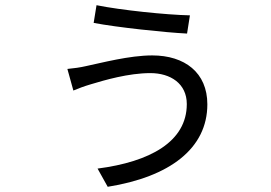

<svg xmlns="http://www.w3.org/2000/svg" viewBox="-20 -657 1040 738"><path d="M698 -257C698 -112 556 -35 355 -9L394 61C632 23 777 -86 777 -256C777 -378 690 -444 565 -444C477 -444 369 -415 311 -403C290 -398 262 -394 239 -392L262 -309C278 -316 305 -326 329 -333C382 -349 474 -376 558 -376C635 -376 698 -336 698 -257ZM351 -637 340 -569C428 -552 616 -532 699 -528L710 -598C618 -600 445 -618 351 -637Z"/></svg>

Font: Noto Sans Mono CJK HK
Style: Regular
Weight: 400
Designer: Ryoko NISHIZUKA 西塚涼子 (kana, bopomofo & ideographs); Paul D. Hunt (Latin, Greek & Cyrillic); Sandoll Communications 산돌커뮤니
Foundry: Adobe
Version: Version 2.004;hotconv 1.0.118;makeotfexe 2.5.65603